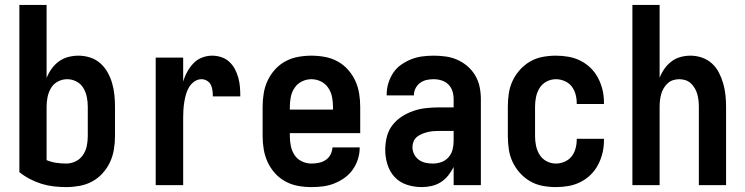

<svg xmlns="http://www.w3.org/2000/svg" viewBox="-20 -755 3040 783"><path d="M250 8Q224 8 198.5 5Q173 2 149 -5.5Q125 -13 102 -25Q79 -37 59 -53V-735H170V-437Q178 -457 190.5 -474.5Q203 -492 220 -504.5Q237 -517 258 -522.5Q279 -528 300 -528Q324 -528 347.5 -520.5Q371 -513 389 -497Q407 -481 419 -459.5Q431 -438 437.5 -415Q444 -392 446.5 -368Q449 -344 449 -320V-200Q449 -173 444.5 -145.5Q440 -118 428.5 -93.5Q417 -69 398.5 -48.5Q380 -28 356 -15Q332 -2 304.5 3Q277 8 250 8ZM250 -88Q270 -88 288.5 -97Q307 -106 318.5 -123Q330 -140 334 -160Q338 -180 338 -200V-320Q338 -340 334 -359.5Q330 -379 320 -396Q310 -413 292 -422.5Q274 -432 254 -432Q234 -432 216 -422.5Q198 -413 188 -396Q178 -379 174 -359.5Q170 -340 170 -320V-102Q189 -94 209.5 -91Q230 -88 250 -88Z M615 0V-520H727V-422Q733 -443 743.5 -462Q754 -481 768.5 -496.5Q783 -512 803.5 -520Q824 -528 845 -528Q864 -528 882.5 -522Q901 -516 915 -503Q929 -490 938 -473Q947 -456 952 -437.5Q957 -419 958.5 -400Q960 -381 960 -362H848Q848 -374 846.5 -386Q845 -398 840 -408.5Q835 -419 824.5 -425.5Q814 -432 802 -432Q786 -432 772.5 -422.5Q759 -413 751 -399.5Q743 -386 738.5 -370.5Q734 -355 731.5 -339Q729 -323 728 -307.5Q727 -292 727 -276V0Z M1250 8Q1222 8 1195 3Q1168 -2 1144 -15Q1120 -28 1101.5 -48.5Q1083 -69 1071.5 -94Q1060 -119 1055.5 -146Q1051 -173 1051 -200V-320Q1051 -347 1055.5 -374.5Q1060 -402 1071.5 -426.5Q1083 -451 1101.5 -471.5Q1120 -492 1144 -505Q1168 -518 1195.5 -523Q1223 -528 1250 -528Q1277 -528 1304.5 -523Q1332 -518 1356 -505Q1380 -492 1398.5 -471.5Q1417 -451 1428.5 -426.5Q1440 -402 1444.5 -374.5Q1449 -347 1449 -320V-212H1162V-200Q1162 -180 1166 -160Q1170 -140 1181 -123Q1192 -106 1211 -97Q1230 -88 1250 -88Q1265 -88 1280 -91Q1295 -94 1308 -102.5Q1321 -111 1328 -125Q1335 -139 1336 -154H1447Q1447 -130 1440 -107Q1433 -84 1419 -64Q1405 -44 1385.5 -30Q1366 -16 1343.5 -7Q1321 2 1297.5 5Q1274 8 1250 8ZM1162 -308H1338V-320Q1338 -340 1334 -360Q1330 -380 1318.5 -397Q1307 -414 1288.5 -423Q1270 -432 1250 -432Q1230 -432 1211.5 -423Q1193 -414 1181.5 -397Q1170 -380 1166 -360Q1162 -340 1162 -320Z M1700 8Q1669 8 1639.5 -1.5Q1610 -11 1589.5 -33Q1569 -55 1560 -84.5Q1551 -114 1551 -144Q1551 -171 1557.5 -197Q1564 -223 1580 -244Q1596 -265 1618.5 -279.5Q1641 -294 1665.5 -302.5Q1690 -311 1716.5 -314Q1743 -317 1769 -317H1830V-351Q1830 -368 1825 -383.5Q1820 -399 1808.5 -410.5Q1797 -422 1781 -427Q1765 -432 1749 -432Q1734 -432 1720 -429Q1706 -426 1694 -417.5Q1682 -409 1675 -395.5Q1668 -382 1668 -368V-366H1557V-371Q1557 -394 1564 -416.5Q1571 -439 1584 -458.5Q1597 -478 1616.5 -491.5Q1636 -505 1657.5 -513.5Q1679 -522 1702.5 -525Q1726 -528 1749 -528Q1774 -528 1798.5 -524.5Q1823 -521 1845.5 -511Q1868 -501 1887 -484.5Q1906 -468 1918.5 -446.5Q1931 -425 1936 -400.5Q1941 -376 1941 -351V0H1830V-74Q1821 -56 1808 -39.5Q1795 -23 1777.5 -12Q1760 -1 1740 3.5Q1720 8 1700 8ZM1746 -88Q1763 -88 1780 -94Q1797 -100 1809 -113.5Q1821 -127 1825.5 -144.5Q1830 -162 1830 -180V-221H1769Q1757 -221 1745.5 -220Q1734 -219 1722.5 -216Q1711 -213 1700 -208.5Q1689 -204 1680 -196.5Q1671 -189 1666.5 -178Q1662 -167 1662 -155Q1662 -140 1669 -126Q1676 -112 1688.5 -103Q1701 -94 1716 -91Q1731 -88 1746 -88Z M2247 8Q2220 8 2193 3Q2166 -2 2142.5 -15.5Q2119 -29 2100.5 -49.5Q2082 -70 2070.5 -94.5Q2059 -119 2055 -146Q2051 -173 2051 -200V-320Q2051 -347 2055 -374Q2059 -401 2070.5 -425.5Q2082 -450 2100.5 -470.5Q2119 -491 2142.5 -504.5Q2166 -518 2193 -523Q2220 -528 2247 -528Q2273 -528 2298.5 -523.5Q2324 -519 2347 -507.5Q2370 -496 2388.5 -478Q2407 -460 2419 -437Q2431 -414 2437 -389Q2443 -364 2443 -338V-331H2332V-334Q2332 -353 2327 -371Q2322 -389 2311 -403Q2300 -417 2282.5 -424.5Q2265 -432 2247 -432Q2227 -432 2209 -422.5Q2191 -413 2180.5 -396Q2170 -379 2166 -359.5Q2162 -340 2162 -320V-200Q2162 -180 2166 -160.5Q2170 -141 2180.5 -124Q2191 -107 2209 -97.5Q2227 -88 2247 -88Q2265 -88 2282.5 -95.5Q2300 -103 2311 -117Q2322 -131 2327 -149Q2332 -167 2332 -186V-189H2443V-182Q2443 -156 2437 -131Q2431 -106 2419 -83Q2407 -60 2388.5 -42Q2370 -24 2347 -12.5Q2324 -1 2298.5 3.5Q2273 8 2247 8Z M2559 0V-735H2670V-438Q2678 -458 2690 -475Q2702 -492 2718.5 -504.5Q2735 -517 2755 -522.5Q2775 -528 2796 -528Q2820 -528 2843 -520Q2866 -512 2883.5 -496Q2901 -480 2912 -458.5Q2923 -437 2929.5 -414Q2936 -391 2938.5 -367.5Q2941 -344 2941 -320V0H2830V-320Q2830 -333 2828.5 -346Q2827 -359 2823.5 -371.5Q2820 -384 2813.5 -395Q2807 -406 2797.5 -415Q2788 -424 2775.5 -428Q2763 -432 2750 -432Q2737 -432 2724.5 -428Q2712 -424 2702.5 -415Q2693 -406 2686.5 -395Q2680 -384 2676.5 -371.5Q2673 -359 2671.5 -346Q2670 -333 2670 -320V0Z"/></svg>

Font: Iosevka Custom
Style: Bold
Weight: 700
Monospace: yes
Designer: Belleve Invis
Foundry: Belleve Invis
Version: Version 30.3.3; ttfautohint (v1.8.3)